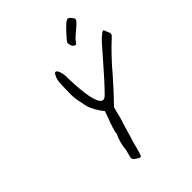

<svg xmlns="http://www.w3.org/2000/svg" viewBox="-257 -991 1192 1192"><g transform="rotate(-45 339.0 -395.0)"><path d="M678 -600Q677 -594 668 -585.5Q659 -577 656 -574Q634 -555 586 -505Q538 -455 510 -420Q470 -374 437 -338.5Q404 -303 389 -288Q388 -286 369 -267Q359 -232 351 -197L331 -132Q326 -117 317 -84.5Q308 -52 302 -37Q299 -25 296 -13.5Q293 -2 290 9Q284 32 279.5 47Q275 62 271 66.5Q267 71 259 68Q255 67 229 49Q220 39 220 31Q220 24 226 4L234 -26Q235 -50 243.5 -83Q252 -116 264 -137Q264 -152 274 -183.5Q284 -215 295 -242L312 -290L295 -311Q273 -344 262 -369.5Q251 -395 246 -431Q235 -471 235 -515Q235 -529 237 -593Q238 -636 247 -653Q256 -670 257 -673Q263 -679 267 -679Q278 -679 286.5 -654Q295 -629 294 -595Q300 -376 344 -348Q352 -346 354 -346Q365 -346 377.5 -357.5Q390 -369 427 -409L449 -433Q465 -450 534 -529Q574 -576 598.5 -603Q623 -630 637 -638Q640 -643 645 -646Q650 -649 653.5 -650Q657 -651 658 -651Q662 -650 664 -645.5Q666 -641 668.5 -632.5Q671 -624 675 -618Q679 -609 678 -600ZM447 -754Q449 -763 490 -807Q531 -851 545 -856Q550 -859 554 -859Q568 -859 586 -828Q590 -819 576.5 -804.5Q563 -790 535 -767Q501 -739 493 -728Q488 -719 483 -713.5Q478 -708 474 -708Q471 -708 460 -715Q453 -721 449.5 -734.5Q446 -748 447 -754Z"/></g></svg>

Font: Caveat
Style: Regular
Weight: 400
Designer: Pablo Impallari
Foundry: Pablo Impallari
Version: Version 1.500; ttfautohint (v1.6)